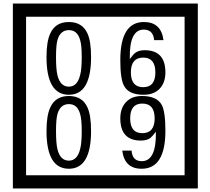

<svg xmlns="http://www.w3.org/2000/svg" viewBox="-20 -980 1195 1090"><path d="M1103 90H53V-960H1103ZM1028 15V-885H128V15ZM497 -656Q497 -442 371 -442Q244 -442 244 -656Q244 -744 265 -789Q294 -855 371 -855Q448 -855 477 -789Q497 -745 497 -656ZM444 -656Q444 -723 435 -752Q420 -809 371 -809Q322 -809 306 -752Q298 -723 298 -656Q298 -587 306 -553Q322 -488 371 -488Q419 -488 435 -554Q444 -587 444 -656ZM919 -569Q919 -511 886.5 -476.5Q854 -442 795 -442Q711 -442 684 -493Q663 -531 663 -639Q663 -855 797 -855Q895 -855 908 -752H855Q850 -812 796 -812Q713 -812 717 -645Q738 -673 748 -680Q768 -695 801 -695Q919 -695 919 -569ZM862 -569Q862 -653 793 -653Q723 -653 723 -569Q723 -485 793 -485Q862 -485 862 -569ZM497 -236Q497 -22 371 -22Q244 -22 244 -236Q244 -324 265 -369Q294 -435 371 -435Q448 -435 477 -369Q497 -325 497 -236ZM444 -236Q444 -303 435 -332Q420 -389 371 -389Q322 -389 306 -332Q298 -303 298 -236Q298 -167 306 -133Q322 -68 371 -68Q419 -68 435 -134Q444 -167 444 -236ZM919 -238Q919 -22 784 -22Q687 -22 674 -125H727Q731 -65 785 -65Q868 -65 865 -232Q844 -205 834 -197Q814 -182 780 -182Q663 -182 663 -308Q663 -366 695.5 -400.5Q728 -435 786 -435Q870 -435 898 -385Q919 -346 919 -238ZM858 -308Q858 -392 788 -392Q719 -392 719 -308Q719 -224 788 -224Q858 -224 858 -308Z"/></svg>

Font: Unicode BMP Fallback SIL
Style: Regular
Weight: 400
Foundry: NRSI, SIL International
Version: Version 5.1 Based on Unicode 5.1